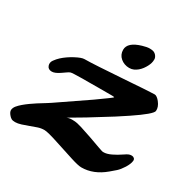

<svg xmlns="http://www.w3.org/2000/svg" viewBox="-247 -1135 1381 1397"><g transform="rotate(30 443.5 -436.5)"><path d="M483.9 -763.7Q453.1 -790 453.1 -831.1Q453.1 -894 558.6 -924.8Q594.2 -935.5 617.2 -935.5Q640.1 -935.5 651.6 -930.4Q663.1 -925.3 670.4 -917Q685.1 -900.4 685.1 -883.1Q685.1 -865.7 680.9 -851.6Q676.8 -837.4 668.9 -822.3Q661.1 -807.1 649.9 -792Q638.7 -776.9 624.5 -764.9Q610.4 -752.9 593.8 -745.4Q577.1 -737.8 556.6 -737.8Q536.1 -737.8 517.1 -744.6Q498 -751.5 483.9 -763.7ZM342.8 -196.3Q361.8 -204.6 387.7 -204.6Q413.6 -204.6 430.7 -200.7Q447.8 -196.8 469.2 -190.4Q534.7 -169.4 561.5 -159.7L652.8 -127Q692.4 -112.8 698.2 -112.8Q729 -112.8 765.6 -130.6Q802.2 -148.4 831.3 -168.5Q860.4 -188.5 871.1 -191.9Q881.8 -195.3 893.6 -195.3Q905.3 -195.3 913.8 -187.7Q922.4 -180.2 920.9 -166.3Q919.4 -152.3 912.8 -136.7Q906.2 -121.1 896 -104.5Q874 -69.8 853 -50.8L809.1 -13.2Q718.3 63 617.7 63Q590.3 63 526.4 42.5L375.5 -6.3Q278.3 -38.6 250.2 -38.6Q222.2 -38.6 195.3 -29.5Q168.5 -20.5 141.1 -10Q113.8 0.5 85.2 9.5Q56.6 18.6 35.4 18.6Q14.2 18.6 3.7 12.5Q-6.8 6.3 -15.1 -3.4Q-36.1 -26.9 -34.2 -45.2Q-32.2 -63.5 -18.6 -80.1Q-4.9 -96.7 15.1 -113.8Q35.2 -130.9 58.8 -147.7Q82.5 -164.6 104.5 -178.7L167.5 -217.8Q173.8 -221.7 194.8 -235.4L450.7 -410.2Q569.3 -494.1 569.3 -498Q569.3 -501.5 550.8 -501.5Q481.4 -501.5 432.9 -501.5Q384.3 -501.5 356.4 -501H303.2Q214.8 -500 203.6 -495.8Q192.4 -491.7 177.2 -480.5L146 -459Q107.9 -433.1 82.5 -433.1Q50.8 -433.1 42 -459Q33.7 -483.4 49.8 -505.6Q65.9 -527.8 84.2 -544.7Q102.5 -561.5 125.2 -577.1Q147.9 -592.8 170.4 -604.5Q220.2 -630.9 243.2 -630.9Q266.1 -630.9 297.6 -632.3Q329.1 -633.8 368.9 -636Q408.7 -638.2 454.6 -641.6L546.4 -647.5Q592.8 -650.4 636.7 -653.6Q680.7 -656.7 717.3 -659.2L780.8 -662.6Q807.1 -664.1 815.7 -664.1Q824.2 -664.1 835.7 -655.8Q847.2 -647.5 857.9 -633.8Q886.2 -598.1 882.8 -564.5Q880.4 -536.6 735.8 -439.5L647.9 -381.8L468.3 -270.5Z"/></g></svg>

Font: Sarina
Style: Regular
Weight: 400
Designer: James Grieshaber
Foundry: James Grieshaber
Version: Version 1.001